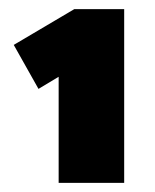

<svg xmlns="http://www.w3.org/2000/svg" viewBox="-20 -830 338 419"><path d="M108 -431V-736L134 -678L64 -636L10 -732L142 -810H251V-431H180Q166 -431 148.5 -431Q131 -431 108 -431Z"/></svg>

Font: Lexend Zetta Black
Style: Regular
Weight: 900
Designer: Bonnie Shaver-Troup, Thomas Jockin
Foundry: Lexend
Version: Version 1.007